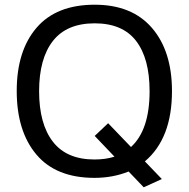

<svg xmlns="http://www.w3.org/2000/svg" viewBox="-20 -745 801 815"><path d="M710 -358Q710 -157 595 -60L667 15L590 50L526 -17Q459 10 381 10Q218 10 134.5 -89Q51 -188 51 -359Q51 -529 135 -627Q219 -725 382 -725Q540 -725 625 -626.5Q710 -528 710 -358ZM381 -68Q428 -68 466 -80L382 -168L439 -222L536 -121Q615 -193 615 -358Q615 -497 557.5 -571.5Q500 -646 382 -646Q263 -646 204.5 -571Q146 -496 146 -358Q146 -219 204.5 -143.5Q263 -68 381 -68Z"/></svg>

Font: Advent Sans Logo
Style: Regular
Weight: 400
Designer: Types & Symbols
Foundry: Types & Symbols
Version: Version 1.002